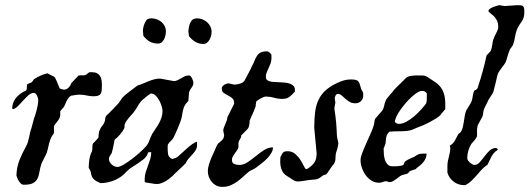

<svg xmlns="http://www.w3.org/2000/svg" viewBox="-20 -711 2060 747"><path d="M43.9 -27.8Q44.9 -61 55.7 -88.1Q66.4 -115.2 82 -142.6Q85.9 -149.9 88.6 -158.9Q91.3 -168 93.3 -177.2Q95.2 -186.5 97.2 -195.6Q99.1 -204.6 102.1 -211.9L112.3 -250Q113.8 -253.9 116.7 -262.2Q119.6 -270.5 122.1 -280.8Q124.5 -291 126.7 -301.8Q128.9 -312.5 128.9 -320.8Q128.9 -324.2 127.7 -329.1Q126.5 -334 124.3 -338.6Q122.1 -343.3 118.9 -346.4Q115.7 -349.6 111.3 -349.6Q101.1 -349.6 91.1 -340.8Q81.1 -332 71 -320.8Q61 -309.6 51 -299.3Q41 -289.1 30.3 -286.1Q27.8 -287.1 27.8 -289.6Q27.8 -302.7 32.5 -313.7Q37.1 -324.7 44.9 -333.3Q52.7 -341.8 62 -348.1Q71.3 -354.5 81.1 -358.9Q83.5 -360.8 84 -364.3Q84.5 -367.7 84.5 -376Q84.5 -382.3 87.9 -384.3Q88.4 -384.8 94 -387Q99.6 -389.2 102.1 -390.1Q102.5 -390.6 104.2 -392.3Q106 -394 107.7 -396.2Q109.4 -398.4 110.6 -400.4Q111.8 -402.3 112.3 -402.8Q125 -411.1 137.5 -416.7Q149.9 -422.4 164.6 -425.8Q166 -424.8 169.7 -423.1Q173.3 -421.4 177.2 -419.2Q181.2 -417 184.8 -415.3Q188.5 -413.6 189.9 -413.1Q193.4 -410.6 196.5 -404.3Q199.7 -397.9 202.6 -390.6Q205.6 -383.3 208 -377Q210.4 -370.6 211.9 -367.7Q215.8 -365.2 220.9 -363.8Q226.1 -362.3 231.4 -362.3Q234.9 -362.3 239.3 -364.7Q243.7 -367.2 247.3 -370.8Q251 -374.5 253.7 -378.9Q256.3 -383.3 256.8 -386.7L284.7 -416.5Q286.6 -417.5 289.6 -417.7Q292.5 -418 296.4 -418H308.1Q309.6 -418 311.5 -418.9Q313.5 -419.9 314 -419.9Q314.5 -419.9 316.2 -421.4Q317.9 -422.9 320.1 -424.6Q322.3 -426.3 324.2 -427.7Q326.2 -429.2 326.7 -429.2Q326.7 -430.2 330.1 -430.2Q333.5 -430.2 335.9 -430.2Q349.1 -430.2 356.9 -426.3Q364.7 -422.4 369.1 -415.5Q373.5 -408.7 375 -399.2Q376.5 -389.6 376.5 -378.4Q376.5 -367.7 375.7 -359.6Q375 -351.6 371.8 -346.4Q368.7 -341.3 362.1 -338.9Q355.5 -336.4 343.8 -336.4Q330.6 -336.4 317.4 -339.6Q304.2 -342.8 287.1 -342.8Q285.6 -342.8 281.5 -342.3Q277.3 -341.8 272.2 -341.1Q267.1 -340.3 262.7 -339.6Q258.3 -338.9 256.8 -338.9Q250.5 -335 246.6 -330.1Q242.7 -325.2 239.7 -319.3Q236.8 -313.5 234.4 -307.4Q231.9 -301.3 229 -295.4L214.4 -278.8V-263.7Q213.9 -255.9 210.7 -250Q207.5 -244.1 203.4 -239Q199.2 -233.9 195.6 -229.2Q191.9 -224.6 189.9 -218.8V-193.4Q189.9 -192.4 187 -188.2Q184.1 -184.1 183.1 -183.1Q178.2 -175.8 175.3 -167Q172.4 -158.2 170.2 -149.4Q168 -140.6 166 -131.6Q164.1 -122.6 161.1 -114.3L141.6 -75.2Q135.7 -57.6 133.5 -42.2Q131.3 -26.9 125.7 -15.9Q120.1 -4.9 108.4 1.5Q96.7 7.8 71.8 7.8Q66.4 7.8 61.8 3.7Q57.1 -0.5 53.5 -6.3Q49.8 -12.2 47.4 -18.3Q44.9 -24.4 43.9 -27.8Z M543 -3.4V-15.1Q543 -28.3 546.9 -41Q550.8 -53.7 555.7 -66.2Q560.5 -78.6 564.5 -91.8Q568.4 -105 568.4 -119.1Q561 -119.1 558.6 -118.7Q556.2 -118.2 555.4 -116.5Q554.7 -114.7 554.2 -111.8Q553.7 -108.9 549.8 -104Q545.9 -97.2 536.6 -89.8Q527.3 -82.5 516.6 -75.4Q505.9 -68.4 495.6 -62Q485.4 -55.7 480.5 -50.8L472.7 -43.9Q463.9 -33.2 452.1 -24.7Q440.4 -16.1 426.8 -10.3Q413.1 -4.4 398.7 -1.5Q384.3 1.5 370.6 1.5Q352.1 -6.8 345.7 -12.9Q339.4 -19 337.2 -25.1Q335 -31.2 333.7 -39.1Q332.5 -46.9 325.2 -58.1Q325.2 -60.1 325.4 -64.7Q325.7 -69.3 325.9 -74.2Q326.2 -79.1 326.7 -83.5Q327.1 -87.9 327.6 -89.4Q327.6 -90.3 328.4 -94.7Q329.1 -99.1 330.6 -104.2Q332 -109.4 334 -114.5Q335.9 -119.6 337.9 -122.6Q339.8 -129.4 339.4 -138.2Q338.9 -147 342.8 -153.8Q343.8 -154.3 346.7 -157.5Q349.6 -160.6 353 -164.3Q356.4 -168 359.1 -171.1Q361.8 -174.3 362.3 -174.8Q363.3 -175.8 363.3 -179.4Q363.3 -183.1 363.8 -188.5Q364.7 -192.9 365.2 -196.8Q365.7 -200.7 366.7 -201.7L369.1 -208Q372.1 -214.4 378.9 -222.9Q385.7 -231.4 387.7 -239.7Q389.6 -246.6 389.6 -251.5Q389.6 -256.3 394.5 -261.7Q397.5 -264.2 404.3 -271Q411.1 -277.8 418.5 -285.4Q425.8 -293 432.1 -299.8Q438.5 -306.6 440.9 -309.1Q441.4 -309.6 443.6 -312.7Q445.8 -315.9 448 -319.1Q450.2 -322.3 452.1 -325.2Q454.1 -328.1 454.1 -328.6Q459.5 -335 467.8 -342Q476.1 -349.1 484.9 -355.7Q493.7 -362.3 501.7 -368.2Q509.8 -374 515.1 -378.4Q525.9 -381.3 536.6 -386Q547.4 -390.6 558.1 -395Q568.8 -399.4 580.1 -402.3Q591.3 -405.3 603 -405.3L656.2 -395.5Q664.1 -395.5 670.9 -398.9Q677.7 -402.3 684.6 -406.5Q691.4 -410.6 698.7 -414.1Q706.1 -417.5 715.3 -417.5Q718.8 -417.5 721.9 -414.1Q725.1 -410.6 727.3 -406Q729.5 -401.4 731 -396.7Q732.4 -392.1 732.4 -390.1Q732.4 -382.8 730.7 -378.9Q729 -375 726.3 -371.3Q723.6 -367.7 720.7 -363.3Q717.8 -358.9 715.3 -350.6L712.9 -319.3Q712.9 -318.4 711.4 -316.7Q710 -314.9 708 -312.7Q706.1 -310.5 704.6 -308.8Q703.1 -307.1 702.6 -306.6Q697.8 -299.8 695.3 -293.2Q692.9 -286.6 691.4 -279.8Q689.9 -272.9 689 -266.1Q688 -259.3 686.5 -252Q685.5 -247.6 680.9 -235.1Q676.3 -222.7 670.4 -209Q664.6 -195.3 659.2 -183.8Q653.8 -172.4 651.9 -170.4Q647.9 -165.5 644.5 -162.4Q641.1 -159.2 638.4 -156.2Q635.7 -153.3 634 -149.9Q632.3 -146.5 632.3 -141.1Q632.3 -138.7 632.3 -132.8Q632.3 -127 632.8 -120.6Q633.3 -114.3 634.3 -109.4Q635.3 -104.5 636.7 -104Q638.7 -99.6 643.6 -95.9Q648.4 -92.3 653.8 -92.3L656.2 -95.2Q664.1 -95.2 672.4 -102.1Q680.7 -108.9 690.9 -118.7Q701.2 -128.4 714.1 -139.6Q727.1 -150.9 744.1 -159.7Q745.1 -159.7 745.8 -158.4Q746.6 -157.2 746.6 -156.2V-147Q746.6 -135.7 741.5 -127.2Q736.3 -118.7 729 -110.8Q721.7 -103 714.4 -94.7Q707 -86.4 702.6 -76.2Q700.2 -73.2 692.9 -66.2Q685.5 -59.1 677.2 -51.5Q668.9 -43.9 661.6 -36.9Q654.3 -29.8 651.9 -26.9Q646.5 -22 639.4 -16.4Q632.3 -10.7 624.3 -6.1Q616.2 -1.5 607.7 1.7Q599.1 4.9 591.3 4.9Q581.5 4.9 569.3 2.4Q557.1 0 547.4 -1ZM403.8 -92.3Q403.8 -86.4 407 -80.8Q410.2 -75.2 414.8 -70.8Q419.4 -66.4 425.3 -64Q431.2 -61.5 436.5 -61.5Q445.8 -61.5 461.4 -70.8Q477.1 -80.1 493.7 -92.8Q510.3 -105.5 525.1 -118.9Q540 -132.3 547.4 -141.1Q555.7 -149.9 560.8 -163.8Q565.9 -177.7 571.8 -189.5Q578.1 -200.2 585.4 -210.4Q592.8 -220.7 598.6 -231.4Q604.5 -242.2 608.4 -254.2Q612.3 -266.1 612.3 -279.8Q612.3 -285.6 609.1 -296.9Q606 -308.1 600.1 -319.3Q594.2 -330.6 585.9 -338.9Q577.6 -347.2 566.9 -347.2Q564.5 -346.2 559.8 -343Q555.2 -339.8 550.3 -335.7Q545.4 -331.5 541 -327.9Q536.6 -324.2 534.7 -322.8Q529.3 -317.9 525.4 -312.7Q521.5 -307.6 518.3 -302.2Q515.1 -296.9 512 -291.3Q508.8 -285.6 504.4 -280.3Q500.5 -273.9 494.4 -267.3Q488.3 -260.7 482.2 -253.7Q476.1 -246.6 470.9 -239Q465.8 -231.4 464.4 -223.1V-214.4Q461.4 -207.5 457 -200.9Q452.6 -194.3 447.3 -188Q441.9 -181.6 436.3 -176.3Q430.7 -170.9 425.8 -167.5Q425.3 -164.6 424.1 -158Q422.9 -151.4 421.4 -144Q419.9 -136.7 418.5 -130.6Q417 -124.5 416.5 -122.6Q415.5 -117.2 413.6 -113.8Q411.6 -110.4 409.4 -107.2Q407.2 -104 405.5 -100.6Q403.8 -97.2 403.8 -92.3ZM536.1 -592.3Q536.1 -597.7 537.4 -602.3Q538.6 -606.9 539.6 -612.3Q543.5 -623.5 549.1 -631.6Q554.7 -639.6 568.8 -639.6Q580.6 -639.6 590.8 -635.7Q601.1 -631.8 608.6 -625.2Q616.2 -618.7 620.8 -609.1Q625.5 -599.6 625.5 -588.9Q625.5 -582 623.8 -573.7Q622.1 -565.4 618.4 -558.3Q614.7 -551.3 609.1 -546.4Q603.5 -541.5 596.2 -541.5Q576.2 -541.5 562.7 -549.1Q549.3 -556.6 537.6 -571.8ZM712.9 -589.8Q712.9 -594.2 714.1 -599.4Q715.3 -604.5 715.8 -608.9Q718.3 -621.1 725.1 -630.4Q731.9 -639.6 746.6 -639.6Q757.8 -639.6 768.1 -635.5Q778.3 -631.3 786.1 -624.3Q793.9 -617.2 798.6 -607.7Q803.2 -598.1 803.2 -587.9Q803.2 -580.6 801.3 -572.3Q799.3 -564 795.2 -556.6Q791 -549.3 785.2 -544.7Q779.3 -540 772 -540Q752.9 -540 739 -548.8Q725.1 -557.6 715.3 -570.3Z M788.6 -45.4Q788.6 -56.2 792.5 -69.3Q796.4 -82.5 801.8 -95.7Q807.1 -108.9 813.2 -121.3Q819.3 -133.8 823.2 -143.6Q826.7 -150.9 831.1 -154.8Q835.4 -158.7 839.8 -162.1Q844.2 -165.5 847.7 -170.4Q851.1 -175.3 852.1 -185.1L848.6 -202.6Q848.6 -208.5 851.1 -214.8Q853.5 -221.2 856.4 -227.8Q859.4 -234.4 861.8 -241Q864.3 -247.6 864.7 -254.9L891.1 -307.6Q891.1 -322.3 883.5 -328.9Q876 -335.4 866.9 -339.8Q857.9 -344.2 850.3 -349.6Q842.8 -355 842.8 -366.7Q842.8 -371.6 845.7 -375.2Q848.6 -378.9 852.8 -381.3Q856.9 -383.8 861.6 -385.3Q866.2 -386.7 870.1 -386.7L891.1 -381.8Q896 -381.8 902.1 -382.8Q908.2 -383.8 914.1 -385.7Q919.9 -387.7 924.6 -390.6Q929.2 -393.6 931.6 -397.9Q933.6 -401.4 937.7 -409.2Q941.9 -417 946.5 -425.8Q951.2 -434.6 955.1 -442.4Q959 -450.2 960.4 -453.6Q966.8 -465.8 970.9 -476.3Q975.1 -486.8 980.5 -494.6Q985.8 -502.4 994.4 -506.8Q1002.9 -511.2 1017.6 -511.2Q1024.4 -511.2 1029.1 -506.3Q1033.7 -501.5 1036.1 -498.5V-483.9Q1036.1 -473.6 1032.7 -464.4Q1029.3 -455.1 1025.1 -446.3Q1021 -437.5 1017.6 -429.2Q1014.2 -420.9 1014.2 -412.1Q1014.2 -404.8 1018.3 -400.6Q1022.5 -396.5 1029.5 -394.5Q1036.6 -392.6 1046.1 -392.1Q1055.7 -391.6 1065.9 -391.1Q1077.1 -390.6 1088.1 -389.6Q1099.1 -388.7 1107.9 -385.5Q1116.7 -382.3 1122.1 -376.7Q1127.4 -371.1 1127.4 -360.8V-355Q1115.2 -340.8 1105.2 -333.5Q1095.2 -326.2 1078.6 -326.2Q1062 -326.2 1045.9 -330.8Q1029.8 -335.4 1012.7 -335.4Q1011.2 -335.4 1005.6 -333.3Q1000 -331.1 993.9 -327.9Q987.8 -324.7 982.7 -321Q977.5 -317.4 976.6 -314.9Q976.6 -314.9 976.3 -312.5Q976.1 -310.1 975.6 -306.9Q975.1 -303.7 974.9 -301Q974.6 -298.3 974.6 -297.4Q973.6 -293.9 971.7 -289.6Q969.7 -285.2 969.7 -283.7L951.2 -241.7Q951.2 -240.7 951.2 -237.1Q951.2 -233.4 950.4 -228.5Q949.7 -223.6 948.2 -218.5Q946.8 -213.4 944.3 -210.4Q942.9 -209 939.5 -205.3Q936 -201.7 932.1 -197.8Q928.2 -193.8 924.6 -190.2Q920.9 -186.5 918.9 -185.1Q918.9 -179.7 917.2 -176Q915.5 -172.4 913.6 -169.2Q911.6 -166 909.9 -162.4Q908.2 -158.7 907.7 -153.8V-137.7Q906.2 -131.8 902.1 -126Q897.9 -120.1 893.6 -114.3Q889.2 -108.4 885.7 -102.1Q882.3 -95.7 882.3 -88.9Q882.3 -76.7 891.4 -73Q900.4 -69.3 910.6 -69.3Q928.2 -69.3 943.8 -80.1Q959.5 -90.8 975.1 -103.5Q990.7 -116.2 1007.1 -127Q1023.4 -137.7 1042 -137.7Q1042 -126.5 1035.6 -115.7Q1029.3 -105 1019.8 -95Q1010.3 -85 998.5 -75.9Q986.8 -66.9 976.6 -59.1Q975.6 -58.6 974.9 -57.9Q974.1 -57.1 971.4 -55.7Q968.8 -54.2 964.1 -51.8Q959.5 -49.3 951.2 -45.4Q939 -35.6 927.5 -24.9Q916 -14.2 903.3 -4.9Q890.6 4.4 876.5 10.3Q862.3 16.1 844.7 16.1Q832 16.1 821.8 11Q811.5 5.9 804.2 -2.7Q796.9 -11.2 792.7 -22.5Q788.6 -33.7 788.6 -45.4Z M1070.8 -99.6Q1074.2 -105.5 1076.2 -109.6Q1078.1 -113.8 1080.6 -116.7Q1083 -119.6 1086.9 -121.1Q1090.8 -122.6 1099.1 -122.6Q1116.7 -122.6 1128.9 -111.8Q1141.1 -101.1 1149.2 -88.1Q1157.2 -75.2 1162.4 -64.5Q1167.5 -53.7 1170.9 -53.2Q1170.9 -52.2 1173.1 -53.2Q1175.3 -54.2 1176.8 -54.7Q1196.3 -67.4 1204.1 -80.3Q1211.9 -93.3 1211.9 -114.7L1202.6 -212.9Q1202.6 -248 1206.1 -275.6Q1209.5 -303.2 1220.5 -325Q1231.4 -346.7 1251.2 -363.3Q1271 -379.9 1304.2 -393.6Q1314.5 -397.5 1324 -399.7Q1333.5 -401.9 1345.7 -401.9Q1358.9 -401.9 1365.5 -399.7Q1372.1 -397.5 1375.5 -392.6Q1378.9 -387.7 1380.6 -380.6Q1382.3 -373.5 1385.3 -364.3Q1385.7 -363.3 1387 -361.1Q1388.2 -358.9 1389.6 -356.4Q1391.1 -354 1392.1 -351.6Q1393.1 -349.1 1393.1 -348.1V-338.9Q1393.1 -326.2 1384.5 -317.6Q1376 -309.1 1362.3 -309.1Q1349.6 -309.1 1340.1 -314.7Q1330.6 -320.3 1323 -327.4Q1315.4 -334.5 1308.8 -340.1Q1302.2 -345.7 1295.9 -345.7Q1289.1 -345.7 1286.1 -340.3Q1283.2 -335 1282.2 -329.6Q1282.2 -327.1 1283 -323.2Q1283.7 -319.3 1283.7 -318.4Q1283.7 -317.4 1284.2 -316.9Q1284.2 -315.9 1284.4 -315.7Q1284.7 -315.4 1284.7 -314.9Q1284.7 -308.6 1283 -301.8Q1281.2 -294.9 1281.2 -287.1Q1281.2 -286.1 1281.2 -284.2Q1281.2 -282.2 1282.2 -279.8Q1285.6 -257.3 1287.6 -235.8Q1289.6 -214.4 1290.5 -189.5Q1290.5 -188 1290.8 -184.8Q1291 -181.6 1291.5 -178Q1292 -174.3 1292.7 -171.1Q1293.5 -168 1293.9 -166.5Q1293.9 -165 1295.2 -160.6Q1296.4 -156.2 1296.4 -153.8Q1296.4 -150.9 1295.4 -145.5Q1294.4 -140.1 1293 -134.5Q1291.5 -128.9 1289.8 -123.8Q1288.1 -118.7 1287.1 -115.7Q1285.2 -105.5 1285.2 -94.7Q1285.2 -84 1279.8 -74.2Q1277.3 -71.8 1273.4 -66.4Q1269.5 -61 1265.4 -55.2Q1261.2 -49.3 1257.6 -43.7Q1253.9 -38.1 1252.4 -36.1Q1250.5 -33.2 1248.3 -32.2Q1246.1 -31.2 1243.4 -30.8Q1240.7 -30.3 1238.3 -29.3Q1235.8 -28.3 1233.9 -26.4Q1226.1 -20 1220.5 -17.1Q1214.8 -14.2 1209.5 -13.2Q1204.1 -12.2 1197 -12Q1189.9 -11.7 1179.2 -10.3Q1177.7 -9.8 1172.6 -9Q1167.5 -8.3 1161.1 -7.3Q1154.8 -6.3 1148.4 -5.6Q1142.1 -4.9 1138.7 -4.9Q1132.8 -4.9 1127.2 -7.3Q1121.6 -9.8 1116.2 -13.4Q1110.8 -17.1 1105.7 -20.5Q1100.6 -23.9 1096.2 -26.4Q1082 -35.2 1076.2 -49.6Q1070.3 -64 1070.3 -82Z M1383.8 -98.1Q1384.3 -101.6 1387 -109.4Q1389.6 -117.2 1393.3 -126Q1397 -134.8 1400.4 -142.8Q1403.8 -150.9 1405.8 -155.3Q1412.6 -171.9 1420.9 -189.2Q1429.2 -206.5 1433.6 -222.2Q1435.1 -225.1 1435.5 -229Q1436 -232.9 1436.5 -236.8Q1437 -240.7 1438 -244.6Q1439 -248.5 1441.4 -251L1466.8 -280.3Q1469.7 -283.7 1471.4 -288.6Q1473.1 -293.5 1474.4 -298.6Q1475.6 -303.7 1476.8 -308.8Q1478 -314 1480 -317.4Q1480 -318.8 1482.2 -322.8Q1484.4 -326.7 1485.4 -327.6Q1487.8 -330.6 1491.9 -335.7Q1496.1 -340.8 1500.5 -345.7Q1504.9 -350.6 1508.1 -354.5Q1511.2 -358.4 1511.2 -358.9Q1513.2 -361.8 1520 -368.7Q1526.9 -375.5 1534.7 -383.1Q1542.5 -390.6 1549.6 -397.7Q1556.6 -404.8 1559.6 -408.2Q1568.4 -414.6 1580.3 -416Q1592.3 -417.5 1603.5 -417.5H1618.7Q1626.5 -417.5 1631.6 -416.3Q1636.7 -415 1641.1 -412.6Q1645.5 -410.2 1650.9 -406.2Q1656.2 -402.3 1665 -397Q1691.4 -381.3 1701.9 -359.9Q1712.4 -338.4 1712.4 -307.6V-286.1Q1711.4 -285.2 1708.7 -282Q1706.1 -278.8 1702.9 -275.1Q1699.7 -271.5 1697 -268.3Q1694.3 -265.1 1693.8 -263.7Q1688 -257.3 1676.3 -250Q1664.6 -242.7 1651.1 -235.6Q1637.7 -228.5 1624.5 -222.9Q1611.3 -217.3 1602.5 -214.4Q1581.1 -203.6 1565.4 -201.9Q1549.8 -200.2 1533.2 -200.2Q1524.4 -200.2 1515.6 -200Q1506.8 -199.7 1495.1 -198.7Q1489.3 -193.4 1486.6 -188Q1483.9 -182.6 1482.7 -177.2Q1481.4 -171.9 1481.2 -165.8Q1481 -159.7 1480 -152.8Q1480 -152.3 1479 -149.7Q1478 -147 1476.8 -143.8Q1475.6 -140.6 1474.4 -137.7Q1473.1 -134.8 1472.7 -134.3V-129.4Q1472.7 -120.6 1473.6 -109.4Q1474.6 -98.1 1478 -88.1Q1481.4 -78.1 1488.3 -71Q1495.1 -64 1507.3 -64Q1510.3 -64 1515.9 -64Q1521.5 -64 1527.8 -64.5Q1534.2 -64.9 1540.3 -66.2Q1546.4 -67.4 1549.3 -69.3Q1549.8 -69.8 1550.8 -72Q1551.8 -74.2 1552.7 -76.7Q1553.7 -79.1 1554.9 -81.3Q1556.2 -83.5 1557.1 -83.5Q1565.9 -90.3 1579.3 -95.5Q1592.8 -100.6 1602.5 -107.9Q1608.4 -111.3 1614 -112.3Q1619.6 -113.3 1625.5 -113.3H1639.6Q1639.6 -103.5 1636.2 -95.5Q1632.8 -87.4 1627.4 -80.6Q1622.1 -73.7 1615.2 -68.1Q1608.4 -62.5 1601.6 -57.6L1597.7 -53.2L1574.7 -45.4Q1574.2 -45.4 1573 -43.7Q1571.8 -42 1570.3 -40.3Q1568.8 -38.6 1567.4 -37.1Q1565.9 -35.6 1564.5 -35.6Q1564 -35.2 1561.5 -34.4Q1559.1 -33.7 1556.6 -33Q1554.2 -32.2 1552 -31.7Q1549.8 -31.2 1549.3 -31.2Q1542 -29.8 1535.4 -24.9Q1528.8 -20 1522.5 -15.1Q1516.1 -10.3 1509.5 -6.3Q1502.9 -2.4 1495.1 -2.4Q1492.2 -2.4 1488.5 -4.2Q1484.9 -5.9 1482.4 -5.9Q1475.1 -5.9 1469 -2.9Q1462.9 0 1454.6 0Q1439 0 1425.8 -8.1Q1412.6 -16.1 1403.1 -29.1Q1393.6 -42 1388.2 -57.6Q1382.8 -73.2 1382.8 -87.9ZM1516.6 -237.3Q1516.6 -235.4 1518.6 -233.9Q1520.5 -232.4 1522.9 -231.2Q1525.4 -230 1527.8 -229.5Q1530.3 -229 1531.7 -229Q1545.9 -229 1561.8 -237.8Q1577.6 -246.6 1592.3 -259.3Q1606.9 -272 1619.1 -285.6Q1631.3 -299.3 1638.2 -309.1Q1640.1 -316.9 1640.4 -322.8Q1640.6 -328.6 1640.6 -335.4V-347.2Q1637.2 -353 1632.6 -355.2Q1627.9 -357.4 1621.1 -357.4Q1613.8 -357.4 1603.3 -350.8Q1592.8 -344.2 1581.1 -333.5Q1569.3 -322.8 1557.9 -309.3Q1546.4 -295.9 1537.1 -282.7Q1527.8 -269.5 1522.2 -257.3Q1516.6 -245.1 1516.6 -237.3Z M1720.7 -65.9Q1720.7 -74.7 1722.4 -83.5Q1724.1 -92.3 1726.3 -100.8Q1728.5 -109.4 1730.2 -117.9Q1731.9 -126.5 1731.9 -134.3L1730 -143.6Q1730 -144.5 1731.7 -145.8Q1733.4 -147 1734.4 -147Q1745.1 -154.8 1750.7 -165.8Q1756.3 -176.8 1763.2 -189.5L1764.2 -190.4Q1765.6 -191.9 1766.6 -191.9Q1767.1 -192.4 1770.5 -195.6Q1773.9 -198.7 1773.9 -199.2Q1778.8 -207.5 1781 -217.8Q1783.2 -228 1784.9 -239Q1786.6 -250 1788.3 -260.7Q1790 -271.5 1793.5 -280.3Q1798.8 -290 1804.2 -298.1Q1809.6 -306.2 1814 -314.9Q1817.9 -324.7 1819.3 -336.9Q1820.8 -349.1 1824.7 -357.4Q1824.7 -358.4 1829.8 -360.8Q1835 -363.3 1835.9 -364.3Q1836.4 -364.7 1838.6 -369.6Q1840.8 -374.5 1840.8 -377Q1859.9 -434.1 1873 -495.1L1889.2 -512.7Q1891.1 -517.1 1892.6 -523.2Q1894 -529.3 1895 -535.6Q1896 -542 1897 -548.1Q1897.9 -554.2 1899.9 -558.6Q1901.4 -564 1904.3 -569.8Q1907.2 -575.7 1910.4 -581.8Q1913.6 -587.9 1916 -593.8Q1918.5 -599.6 1918.5 -605.5Q1918.5 -622.1 1912.6 -632.8Q1906.7 -643.6 1899.4 -650.1Q1892.1 -656.7 1886.2 -660.9Q1880.4 -665 1880.4 -668.9Q1880.4 -673.3 1886.5 -677.2Q1892.6 -681.2 1900.1 -684.1Q1907.7 -687 1914.6 -689Q1921.4 -690.9 1922.9 -690.9L1942.9 -687.5L1992.7 -690.9Q2000.5 -690.9 2005.6 -690.4Q2010.7 -689.9 2013.9 -687.7Q2017.1 -685.5 2018.6 -680.7Q2020 -675.8 2020 -666.5Q2020 -652.3 2017.6 -644Q2015.1 -635.7 2011 -629.2Q2006.8 -622.6 2001.7 -615.5Q1996.6 -608.4 1991.2 -596.2Q1985.8 -582 1983.6 -566.2Q1981.4 -550.3 1975.1 -534.7Q1972.7 -530.3 1967.5 -523.9Q1962.4 -517.6 1962.4 -515.1Q1961.9 -514.2 1960 -508.5Q1958 -502.9 1955.8 -496.1Q1953.6 -489.3 1951.9 -483.2Q1950.2 -477.1 1949.7 -475.6Q1947.3 -467.8 1942.1 -460.7Q1937 -453.6 1931.6 -446.8Q1926.3 -439.9 1921.6 -432.6Q1917 -425.3 1915 -417.5Q1911.1 -401.9 1907.7 -386Q1904.3 -370.1 1899.9 -355Q1897.9 -349.6 1895 -344.7Q1892.1 -339.8 1888.2 -334.5Q1884.8 -330.1 1882.1 -325.4Q1879.4 -320.8 1877 -314.9Q1874.5 -309.6 1868.9 -298.8Q1863.3 -288.1 1861.3 -280.3L1857.9 -259.3L1838.4 -223.1Q1838.4 -222.2 1837.9 -220Q1837.4 -217.8 1837.2 -215.3Q1836.9 -212.9 1836.4 -210.7Q1835.9 -208.5 1835.9 -208V-182.6Q1835.4 -178.2 1832.5 -173.8Q1829.6 -169.4 1825.9 -165Q1822.3 -160.6 1818.8 -157Q1815.4 -153.3 1814 -151.4Q1806.2 -139.2 1802 -124.5Q1797.9 -109.9 1797.9 -96.2Q1797.9 -91.3 1801 -86.7Q1804.2 -82 1808.6 -78.1Q1813 -74.2 1817.9 -71.8Q1822.8 -69.3 1825.7 -69.3Q1836.9 -69.3 1846.2 -79.6Q1855.5 -89.8 1864.7 -102.3Q1874 -114.7 1884.8 -125Q1895.5 -135.3 1910.2 -135.3L1916 -131.8V-127.4Q1906.7 -121.6 1901.4 -115.2Q1896 -108.9 1892.1 -101.8Q1888.2 -94.7 1884.8 -86.9Q1881.3 -79.1 1877 -70.8Q1877 -69.8 1875.2 -68.6Q1873.5 -67.4 1873 -67.4Q1860.8 -59.1 1852.1 -49.1Q1843.3 -39.1 1834.5 -28.8Q1825.7 -18.6 1815.7 -8.8Q1805.7 1 1791 9.3H1785.2Q1762.7 9.3 1744.6 -4.6Q1726.6 -18.6 1720.7 -39.6Z"/></svg>

Font: IM FELL English
Style: Italic
Weight: 400
Italic angle: -18°
Designer: Igino Marini
Foundry: Igino Marini
Version: 3.00